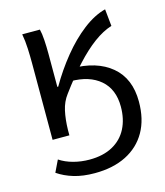

<svg xmlns="http://www.w3.org/2000/svg" viewBox="-105 -578 732 850"><g transform="rotate(-15 261.0 -153.5)"><path d="M82 0V-353Q82 -382 80.5 -418Q79 -454 73 -486H154Q159 -467 161 -436Q163 -405 163 -373V-221H167Q205 -287 252.5 -345.5Q300 -404 352.5 -444.5Q405 -485 456 -498L464 -420Q423 -407 381 -376Q339 -345 294 -296Q249 -247 199 -179Q177 -150 168.5 -111.5Q160 -73 159 -25V0ZM225 191Q171 191 129.5 178.5Q88 166 56 144L82 90Q109 108 144.5 117.5Q180 127 218 127Q281 127 324.5 103Q368 79 390 36Q412 -7 412 -64Q412 -144 362 -187Q312 -230 226 -230L243 -284Q360 -284 427.5 -227.5Q495 -171 495 -65Q495 16 462.5 73Q430 130 369.5 160.5Q309 191 225 191Z"/></g></svg>

Font: Source Sans 3
Style: Regular
Weight: 400
Designer: Paul D. Hunt
Foundry: Adobe
Version: Version 3.046;hotconv 1.0.118;makeotfexe 2.5.65603